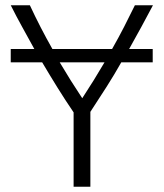

<svg xmlns="http://www.w3.org/2000/svg" viewBox="-20 -713 625 733"><path d="M261 0V-284Q229 -331 199.5 -378.5Q170 -426 141 -475H21V-526H111Q88 -568 65 -609.5Q42 -651 21 -693H94Q133 -609 180 -526H408Q433 -570 454 -611Q475 -652 495 -693H564Q542 -651 519.5 -610Q497 -569 473 -526H563V-475H443Q417 -429 387.5 -382.5Q358 -336 325 -286V0ZM294 -338Q317 -373 338 -407Q359 -441 379 -475H208Q250 -404 294 -338Z"/></svg>

Font: Ubuntu Sans Light
Style: Regular
Weight: 300
Designer: Dalton Maag Ltd
Foundry: Dalton Maag Ltd
Version: Version 1.006; ttfautohint (v1.8.4.7-5d5b)